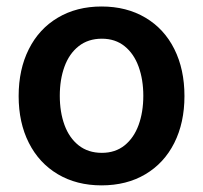

<svg xmlns="http://www.w3.org/2000/svg" viewBox="-20 -557 622 588"><path d="M37.1 -262.7Q37.1 -344.7 68.4 -406.7Q99.6 -468.8 157.2 -502.9Q214.8 -537.1 291 -537.1Q367.7 -537.1 425.3 -502.9Q482.9 -468.8 513.9 -406.7Q544.9 -344.7 544.9 -262.7Q544.9 -181.2 513.7 -119.1Q482.4 -57.1 425 -23.2Q367.7 10.7 291 10.7Q214.8 10.7 157.2 -23.4Q99.6 -57.6 68.4 -119.4Q37.1 -181.2 37.1 -262.7ZM418.9 -263.7Q418.9 -313 404.5 -352.8Q390.1 -392.6 361.6 -415.5Q333 -438.5 292 -438.5Q250 -438.5 220.9 -415.5Q191.9 -392.6 177.5 -353Q163.1 -313.5 163.1 -263.7Q163.1 -213.9 177.5 -174.3Q191.9 -134.8 220.9 -111.8Q250 -88.9 292 -88.9Q333 -88.9 361.6 -111.8Q390.1 -134.8 404.5 -174.3Q418.9 -213.9 418.9 -263.7Z"/></svg>

Font: Pretendard GOV SemiBold
Style: Regular
Weight: 600
Designer: Base glyphs from Inter by Rasmus Andersson; Hangeul glyphs from Noto Sans CJK(Source Han Sans) by Jang Soo-young and Kan
Foundry: Kil Hyung-jin
Version: Version 1.309